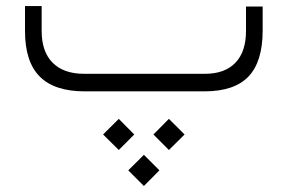

<svg xmlns="http://www.w3.org/2000/svg" viewBox="-20 -305 960 641"><path d="M261.2 -58.6H664.1Q730.5 -58.6 765.9 -95.5Q801.3 -132.3 801.3 -201.7V-283.2H856.9V-203.1Q856.9 -99.1 809.6 -49.6Q762.2 0 662.6 0H262.7Q162.1 0 112.8 -49.3Q63.5 -98.6 63.5 -201.2V-284.7H119.1V-201.7Q119.1 -132.3 155.8 -95.5Q192.4 -58.6 261.2 -58.6ZM408.2 263.7 460.4 211.9 512.2 263.7 460.4 315.9ZM492.2 144 543.9 91.8 596.2 144 543.9 195.8ZM324.2 144 376.5 91.8 428.2 144 376.5 195.8Z"/></svg>

Font: Shabnam Thin FD-WOL
Style: Thin-FD-WOL
Weight: 100
Foundry: DejaVu fonts team - Redesigned by Saber Rastikerdar - Based on Vazir font
Version: Version 5.0.1